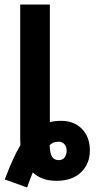

<svg xmlns="http://www.w3.org/2000/svg" viewBox="-20 -785 433 844"><path d="M99.1 39.1 1 3.9Q19 -43.9 35.9 -81.5Q52.7 -119.1 69.8 -147Q69.3 -156.2 69.1 -165Q68.8 -173.8 68.8 -183.1V-765.1H199.2V-248Q221.2 -253.9 249 -253.9Q305.7 -253.9 340.3 -218.3Q375 -182.6 375 -124Q375 -64.9 336.2 -27.6Q297.4 9.8 229 9.8Q193.8 9.8 168 0Q142.1 -9.8 124 -26.9Q112.3 1.5 99.1 39.1ZM237.8 -81.1Q256.3 -81.1 264.6 -93.8Q272.9 -106.4 272.9 -122.1Q272.9 -140.1 262.9 -151.1Q252.9 -162.1 238.8 -162.1Q228 -162.1 218 -159.2Q208 -156.2 198.2 -147Q199.7 -108.4 209.7 -94.7Q219.7 -81.1 237.8 -81.1Z"/></svg>

Font: Open Sans Condensed
Style: Bold
Weight: 700
Width: 3
Designer: Monotype Design Team
Foundry: Monotype Imaging Inc.
Version: Version 3.003; ttfautohint (v1.8.4)